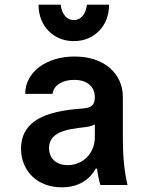

<svg xmlns="http://www.w3.org/2000/svg" viewBox="-20 -792 640 822"><path d="M386 -375Q386 -352 375 -341Q364 -330 338 -328L305 -325Q185 -314 127.5 -272.5Q70 -231 70 -156Q70 -119 83 -88.5Q96 -58 119 -36Q142 -14 174 -2Q206 10 245 10Q286 10 318 -4Q350 -18 372 -44Q394 -70 406 -107.5Q418 -145 418 -193L365 -70H395Q398 -50 401.5 -32.5Q405 -15 410 0H526Q516 -42 511 -90Q506 -138 506 -193V-376Q506 -415 491 -447Q476 -479 449 -502Q422 -525 384 -537.5Q346 -550 299 -550Q253 -550 214.5 -538Q176 -526 148 -505Q120 -484 104 -454.5Q88 -425 88 -390H205Q208 -417 233.5 -433.5Q259 -450 297 -450Q339 -450 362.5 -430Q386 -410 386 -375ZM386 -292V-204Q386 -179 377 -157Q368 -135 352.5 -119Q337 -103 315.5 -94Q294 -85 270 -85Q233 -85 211.5 -105Q190 -125 190 -158Q190 -195 219.5 -215.5Q249 -236 315 -244L347 -248Q389 -253 408 -278.5Q427 -304 427 -352ZM240 -772H145Q145 -738 156 -709.5Q167 -681 187.5 -660Q208 -639 235.5 -627.5Q263 -616 296 -616Q329 -616 356.5 -627.5Q384 -639 404.5 -660Q425 -681 436 -709.7Q447 -738.3 447 -772H352Q349 -742 333.8 -724Q318.6 -706 296 -706Q273.4 -706 258.2 -724Q243 -742 240 -772Z"/></svg>

Font: CommitMonoV143 ExtLt
Style: Regular
Weight: 200
Monospace: yes
Designer: Eigil Nikolajsen
Foundry: Eigil Nikolajsen
Version: Version 1.143